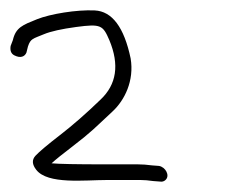

<svg xmlns="http://www.w3.org/2000/svg" viewBox="-64 -656 444 368"><path d="M34.9 -343C42.3 -349.9 55.4 -360.4 74 -374.6C112 -403.6 118.7 -411.8 151.8 -442.5C175 -464 193.5 -501.4 186.4 -544C173.9 -603.7 150.9 -634.4 117.6 -636C82.9 -637.7 32 -629.2 7.1 -619.2C-20.2 -608.2 -33.7 -603.6 -39.4 -579L-43.6 -568C-45.1 -559 -42.7 -552.9 -36.3 -549.8C-24.6 -543.9 -16.7 -547.5 -13.4 -555L-10.4 -567C-5.3 -582.3 -0.9 -581.6 20.1 -590.4C33.3 -595.9 54 -600.5 82.2 -604.3C129.5 -610.6 133.2 -607.7 145.6 -579C165.2 -532 159.5 -494 128.6 -465C101.3 -438.6 75.5 -416 51.1 -397.2C26.8 -378.4 11.1 -365.1 4 -357.5C-3.1 -349.8 -2.6 -340.8 5.5 -330.5C27.6 -302.1 98.2 -311 141.2 -311H205.2C212.5 -311 220.7 -310.3 229.5 -309L242.7 -308C246.8 -307.3 250.3 -308.3 253.2 -311C262.5 -319.6 253 -336 240.7 -338L227.5 -339C218 -340.3 208.9 -341 200.2 -341H136.2C82.2 -341 48.4 -341.7 34.9 -343Z"/></svg>

Font: MewTooHand
Style: Lta
Weight: 400
Designer: Mew Too, Robert Jablonski
Version: Version 0.77